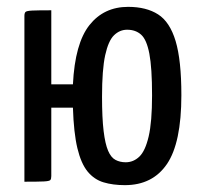

<svg xmlns="http://www.w3.org/2000/svg" viewBox="-20 -530 576 560"><path d="M344.3 10Q309.4 10 282 1.8Q254.7 -6.4 235.5 -29.7Q216.4 -53.1 205.7 -97.8Q195 -142.4 192.7 -216H129.6V-16.5Q129.6 -8.2 126.8 -4.9Q124 -1.6 107.7 -0.8Q91.4 0 51.2 0V-483.5Q51.2 -491.8 54.4 -495.1Q57.7 -498.4 74 -499.2Q90.4 -500 129.6 -500V-284H192.7Q198.6 -403.4 240.8 -456.7Q283 -510 353.7 -510Q406.7 -510 441 -488.1Q475.3 -466.3 492.2 -410.3Q509 -354.2 509 -252.5Q509 -113.5 467 -51.7Q425 10 344.3 10ZM346.6 -56.7Q369.2 -56.7 386.5 -73.2Q403.7 -89.7 413.6 -132Q423.5 -174.3 423.5 -252Q423.5 -332.4 415.6 -373.5Q407.7 -414.6 391.6 -428.9Q375.6 -443.3 350.8 -443.3Q329.2 -443.3 312.6 -427.2Q296.1 -411.2 286.8 -369Q277.6 -326.8 277.6 -248.1Q277.6 -186 282.2 -147.9Q286.8 -109.9 295.4 -90.1Q303.9 -70.3 317.1 -63.5Q330.2 -56.7 346.6 -56.7Z"/></svg>

Font: Yanone Kaffeesatz ExtraLight
Style: Regular
Weight: 200
Designer: Yanone (Cyrillic: Daniel Pouzeot, Huerta Tipografica, and Cyreal)
Foundry: Yanone
Version: Version 2.003